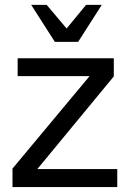

<svg xmlns="http://www.w3.org/2000/svg" viewBox="-20 -761 540 781"><path d="M442.9 -523.9V-450.2L131.8 -73.2H457V0H30.8V-75.2L344.2 -451.2H51.8V-523.9ZM297.9 -590.8H203.1L106.9 -741.2H169.9L251 -645L330.1 -741.2H394Z"/></svg>

Font: SolaimanLipiNormal
Style: Normal
Weight: 400
Designer: Solaiman Karim
Version: Version 1.6.1 ; ttfautohint (v1.5.65-e2d9)